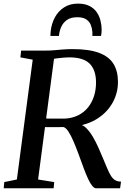

<svg xmlns="http://www.w3.org/2000/svg" viewBox="-21 -1016 703 1036"><path d="M-1 0 2 -33.5 70 -47.5 155.5 -694 89 -706.5 93 -743H224Q249 -743 271.8 -745Q294.5 -747 318.5 -749Q342.5 -751 371 -751Q459.5 -751 513 -731Q566.5 -711 590.8 -672.2Q615 -633.5 615.5 -576.5Q616 -515.5 587.5 -463.5Q559 -411.5 506.5 -377.2Q454 -343 381.5 -334L400.5 -345Q422.5 -346 442.5 -326.8Q462.5 -307.5 479.8 -278.2Q497 -249 510 -219.2Q523 -189.5 531.5 -169.5Q546.5 -134 557 -108.8Q567.5 -83.5 577.5 -67.5Q587.5 -51.5 600 -44Q612.5 -36.5 632 -36L627 0H497.5Q488 0 477.5 -12.2Q467 -24.5 455.5 -48.5Q444 -72.5 431 -107.5Q417 -146 403 -184Q389 -222 375.2 -254Q361.5 -286 348 -306.5Q334.5 -327 321.5 -330.5Q317.5 -330.5 303.8 -330.2Q290 -330 272.2 -330Q254.5 -330 237.5 -330Q220.5 -330 209.5 -330.5L216 -377Q226 -376.5 242.2 -376.2Q258.5 -376 276.5 -376Q294.5 -376 308.8 -376Q323 -376 328.5 -376Q369 -378 401 -394Q433 -410 454.5 -437Q476 -464 487 -499.8Q498 -535.5 497 -576Q496 -639.5 462.2 -673Q428.5 -706.5 352 -706.5Q341.5 -706.5 321.8 -705Q302 -703.5 282.8 -700.8Q263.5 -698 253 -694L274 -726L184.5 -47.5L271.5 -33.5L268.5 0ZM399.5 -996.5Q436.5 -996.5 461.2 -984Q486 -971.5 500.5 -950.8Q515 -930 521.2 -904.8Q527.5 -879.5 527.5 -854.5Q527.5 -845 526.5 -837Q525.5 -829 524 -822H477.5Q477.5 -826.5 477.5 -831Q477.5 -835.5 477.5 -842.5Q476 -863.5 468.8 -881.8Q461.5 -900 444.2 -911.5Q427 -923 396 -923Q360.5 -923 339.5 -907.8Q318.5 -892.5 308.8 -869.5Q299 -846.5 297 -822H251Q251 -829 251.5 -834.5Q252 -840 252.5 -847Q257 -888.5 275.2 -922.2Q293.5 -956 324.8 -976.2Q356 -996.5 399.5 -996.5Z"/></svg>

Font: Merriweather 60pt Medium
Style: Italic
Weight: 500
Italic angle: -7.8°
Version: Version 2.101